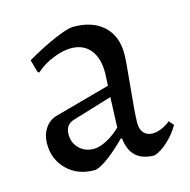

<svg xmlns="http://www.w3.org/2000/svg" viewBox="-78 -541 622 629"><g transform="rotate(-15 233.0 -226.0)"><path d="M197 -398Q169 -398 135 -384Q101 -370 77 -348L72 -351L60 -394Q111 -424 157.5 -444Q204 -464 223 -464Q288 -464 325 -430Q362 -396 362 -335Q362 -313 355 -245Q344 -135 344 -105Q344 -83 355 -71Q366 -59 385 -59Q399 -59 415.5 -66Q432 -73 445 -84L459 -68Q443 -40 418.5 -17.5Q394 5 372 12Q291 12 283 -69L279 -70Q243 -34 213.5 -13Q184 8 169 8Q113 8 77 -27Q41 -62 41 -116Q41 -145 55.5 -167Q70 -189 94 -196L283 -248L285 -292Q285 -342 262 -370Q239 -398 197 -398ZM117 -127Q117 -98 136.5 -79Q156 -60 186 -60Q205 -60 230.5 -73.5Q256 -87 277 -108L281 -210L146 -169Q117 -160 117 -127Z"/></g></svg>

Font: Sahitya
Style: Regular
Weight: 400
Designer: Juan Pablo del Peral
Foundry: Juan Pablo del Peral (http://www.huertatipografica.com)
Version: Version 1.001;PS 001.000;hotconv 1.0.70;makeotf.lib2.5.58329